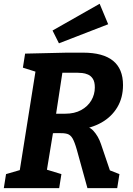

<svg xmlns="http://www.w3.org/2000/svg" viewBox="-21 -978 690 998"><path d="M-1.2 0 10.4 -73 98.3 -98.6 79.4 -78.3 166 -622.6 180.6 -600.2 98 -626.3 109.5 -699.3 326.4 -704.3H410.9Q618.4 -704.3 618.4 -536Q618.4 -470.2 588.8 -420.5Q559.1 -370.8 506.4 -340.9Q453.7 -311.1 383.9 -303.7L383.4 -327.1Q437.5 -327.2 463.7 -298.9Q490 -270.5 503.8 -229.3L555.2 -77.9L521 -104L599.8 -73L588.2 0H433.5L378.4 -199.4Q366.6 -240.9 355.8 -259.1Q345 -277.2 328.6 -282Q312.2 -286.8 282.9 -286.1L231.4 -285.4L257.8 -307.4L220.1 -78.3L211.7 -99.3L298.2 -73L286.6 0ZM265.7 -354.7 249.1 -386.9H317.5Q366.5 -386.9 400.8 -405.8Q435.2 -424.6 453.6 -455.8Q471.9 -487 471.9 -523.5Q471.9 -552.4 461.8 -568.2Q451.7 -583.9 436.4 -590.5Q421.2 -597.1 406 -598.5Q390.8 -600 379.6 -600H286.8L307.1 -625.4ZM285.4 -752.8 252.1 -819.3 496.9 -958.4 541.3 -852Z"/></svg>

Font: Bitter Thin
Style: Italic
Weight: 100
Italic angle: -9°
Designer: Sol Matas, and Bitter project Authors
Foundry: Sol Matas
Version: Version 2.002